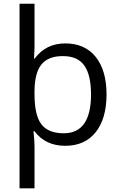

<svg xmlns="http://www.w3.org/2000/svg" viewBox="-20 -780 653 1040"><path d="M167 -268.1Q167 -155.8 204.1 -106.9Q241.2 -58.1 325.2 -58.1Q473.1 -58.1 473.1 -269Q472.7 -374.5 436.5 -425.3Q400.4 -476.1 321.3 -476.1Q242.2 -476.6 205.1 -431.6Q168 -386.7 167 -288.1ZM167 -759.8V-532.2Q167 -506.8 164.1 -462.9H168Q228.5 -544.9 334 -544.9Q439.5 -544.9 498.5 -471.7Q557.1 -398.4 557.1 -267.6Q556.6 -136.7 498 -63.5Q439.5 9.8 333 9.8Q226.6 9.8 167 -68.8H161.1L163.1 -52.2Q167 -12.2 167 16.1V240.2H85.9V-759.8Z"/></svg>

Font: OpenSansHebrew-Regular
Style: Regular
Weight: 400
Foundry: Ascender Corporation, Yanek Iontef
Version: Version 2.001;PS 002.001;hotconv 1.0.70;makeotf.lib2.5.58329